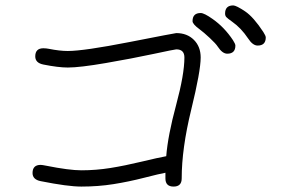

<svg xmlns="http://www.w3.org/2000/svg" viewBox="-20 -680 1040 708"><path d="M593 -104Q599 -180 629.5 -293Q660 -406 660 -468Q660 -498 630 -498Q625 -498 545.5 -481Q466 -464 370 -447.5Q274 -431 230 -431Q195 -431 140 -442Q110 -448 110 -472Q110 -502 140 -502Q150 -502 160 -500Q200 -492 230 -492Q289 -492 457.5 -525Q626 -558 630 -558Q670 -558 695 -533Q720 -508 720 -468Q720 -418 685 -275Q650 -132 650 -22Q650 8 620 8Q590 8 590 -22V-43Q568 -39 511.5 -24.5Q455 -10 398.5 -1Q342 8 280 8Q230 8 130 -12Q100 -18 100 -42Q100 -72 130 -72Q135 -72 150 -69Q235 -52 280 -52Q334 -52 387 -60.5Q440 -69 502.5 -84Q565 -99 593 -104ZM810 -630Q810 -660 840 -660Q851 -660 884 -638Q915 -617 951 -562Q960 -548 960 -542Q960 -512 930 -512Q912 -512 895 -538Q869 -577 836 -600Q819 -612 814.5 -617Q810 -622 810 -630ZM690 -602Q690 -632 720 -632Q733 -632 764 -610Q807 -580 839 -532Q848 -518 848 -512Q848 -482 818 -482Q800 -482 783 -508Q776 -519 753.5 -540Q731 -561 716 -572Q690 -591 690 -602Z"/></svg>

Font: Pecita
Style: Book
Weight: 400
Width: 7
Version: Version 4.3